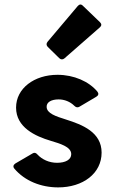

<svg xmlns="http://www.w3.org/2000/svg" viewBox="-20 -814 501 846"><path d="M190.4 -607.4 241.2 -557.6C248 -550.8 256.8 -550.8 263.7 -556.6L419.9 -693.4C427.7 -700.2 428.7 -708 420.9 -715.8L344.7 -789.1C336.9 -796.9 329.1 -794.9 322.3 -787.1L189.5 -629.9C183.6 -623 183.6 -614.3 190.4 -607.4ZM236.3 11.7C345.7 11.7 427.7 -49.8 427.7 -141.6C427.7 -231.4 342.8 -264.6 271.5 -287.1C224.6 -301.8 186.5 -314.5 185.5 -342.8C184.6 -364.3 207 -376 238.3 -376C263.7 -376 289.1 -366.2 307.6 -347.7C314.5 -340.8 322.3 -338.9 330.1 -343.8L404.3 -387.7C414.1 -393.6 416 -401.4 409.2 -410.2C372.1 -455.1 305.7 -484.4 233.4 -484.4C130.9 -484.4 50.8 -424.8 50.8 -339.8C50.8 -252.9 134.8 -213.9 204.1 -193.4C242.2 -181.6 293.9 -168 293.9 -134.8C293.9 -110.4 268.6 -96.7 231.4 -96.7C196.3 -96.7 165 -111.3 144.5 -133.8C137.7 -141.6 130.9 -142.6 123 -137.7L47.9 -93.8C39.1 -87.9 36.1 -80.1 43 -71.3C88.9 -16.6 161.1 11.7 236.3 11.7Z"/></svg>

Font: Ed Sans Neue
Style: Bold
Weight: 700
Designer: Stephen Hutchings
Version: Version 1.004;PS 001.004;hotconv 1.0.88;makeotf.lib2.5.64775